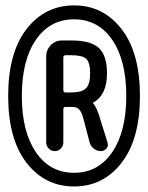

<svg xmlns="http://www.w3.org/2000/svg" viewBox="-20 -715 540 700"><path d="M210.9 -504.9V-386.7Q210.9 -377.9 219.7 -377.9H240.2Q278.3 -377.9 293.5 -393.1Q308.6 -408.2 308.6 -447.3Q308.6 -487.3 294.4 -500.5Q280.3 -513.7 240.2 -513.7H219.7Q210.9 -513.7 210.9 -504.9ZM148.4 -196.3V-509.8Q148.4 -533.2 165 -550.3Q181.6 -567.4 205.1 -567.4H242.2Q311.5 -567.4 340.8 -539.6Q370.1 -511.7 370.1 -447.3Q370.1 -368.2 319.3 -340.8L318.4 -339.8L319.3 -338.9Q334 -322.3 346.7 -276.4L372.1 -195.3Q376 -183.6 368.2 -173.8Q360.4 -164.1 347.7 -164.1Q334 -164.1 322.3 -172.9Q310.5 -181.6 306.6 -196.3L285.2 -278.3Q278.3 -305.7 269 -315.4Q259.8 -325.2 245.1 -325.2H219.7Q210.9 -325.2 210.9 -317.4V-196.3Q210.9 -183.6 202.1 -173.8Q193.4 -164.1 180.2 -164.1Q167 -164.1 157.7 -173.3Q148.4 -182.6 148.4 -196.3ZM389.2 -569.8Q337.9 -644.5 250 -644.5Q162.1 -644.5 110.8 -569.8Q59.6 -495.1 59.6 -365.2Q59.6 -235.4 110.8 -160.2Q162.1 -85 250 -85Q337.9 -85 389.2 -160.2Q440.4 -235.4 440.4 -365.2Q440.4 -495.1 389.2 -569.8ZM423.3 -121.6Q356.4 -35.2 250 -35.2Q143.6 -35.2 76.7 -121.6Q9.8 -208 9.8 -365.2Q9.8 -522.5 76.7 -608.9Q143.6 -695.3 250 -695.3Q356.4 -695.3 423.3 -608.9Q490.2 -522.5 490.2 -365.2Q490.2 -208 423.3 -121.6Z"/></svg>

Font: Rounded Mgen+ 2m regular
Style: Regular
Weight: 400
Designer: [Source Han Sans]
Ryoko NISHIZUKA  (kana & ideographs); Paul D. Hunt (Latin, Greek & Cyrillic); Wenlong ZHANG  (bopomofo
Version: Version 1.059.20150602